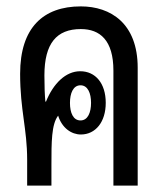

<svg xmlns="http://www.w3.org/2000/svg" viewBox="-20 -581 519 601"><path d="M233 -561C115 -561 43 -494 43 -350C43 -236 65 -178 65 -81V0H141V-65C141 -136 141 -192 162 -219C174 -180 204 -160 233 -160C279 -160 311 -199 311 -259C311 -320 279 -358 231 -358C186 -358 147 -320 124 -263H122C120 -285 119 -311 119 -345C119 -445 157 -490 233 -490C293 -490 335 -455 335 -360V0H411V-369C411 -508 326 -561 233 -561ZM232 -314C255 -314 265 -289 265 -259C265 -229 255 -204 232 -204C209 -204 199 -228 199 -259C199 -289 209 -314 232 -314Z"/></svg>

Font: Noto Sans Thai Looped ExtraCondensed
Style: Regular
Weight: 400
Width: 2
Designer: Sasikarn Vongin, Ben Mitchell
Foundry: The Fontpad Ltd
Version: Version 1.001